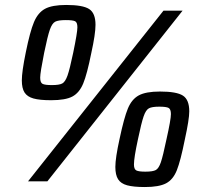

<svg xmlns="http://www.w3.org/2000/svg" viewBox="-20 -731 808 774"><path d="M68 -407Q68 -442 84 -520Q101 -604 117 -642Q133 -680 161.5 -695.5Q190 -711 247 -711Q314 -711 339.5 -694.5Q365 -678 365 -631Q365 -594 348 -517Q331 -432 315.5 -394.5Q300 -357 272 -342Q244 -327 186 -327Q140 -327 115 -334Q90 -341 79 -358Q68 -375 68 -407ZM93 0 639 -688H716L171 0ZM275 -518Q292 -600 292 -621Q292 -641 282.5 -645.5Q273 -650 245 -650Q215 -650 202.5 -643.5Q190 -637 181 -611.5Q172 -586 158 -518Q142 -438 142 -418Q142 -398 151.5 -393Q161 -388 189 -388Q219 -388 231 -394.5Q243 -401 252 -426Q261 -451 275 -518ZM445 -58Q445 -94 462 -171Q480 -256 495.5 -293.5Q511 -331 539.5 -346.5Q568 -362 625 -362Q692 -362 717.5 -345.5Q743 -329 743 -282Q743 -250 725 -168Q708 -83 693 -45Q678 -7 649.5 8Q621 23 564 23Q518 23 492.5 16Q467 9 456 -8.5Q445 -26 445 -58ZM651 -169Q669 -249 669 -271Q669 -291 659.5 -296Q650 -301 622 -301Q593 -301 580.5 -294.5Q568 -288 559 -262Q550 -236 536 -169Q520 -95 520 -68Q520 -49 529.5 -44Q539 -39 566 -39Q596 -39 608 -45.5Q620 -52 628.5 -77Q637 -102 651 -169Z"/></svg>

Font: Saira Semi Condensed Medium
Style: Italic
Weight: 500
Width: 4
Italic angle: -12°
Designer: Hector Gatti with collaboration of the Omnibus-Type team
Foundry: Omnibus-Type
Version: Version 1.001; ttfautohint (v1.8)